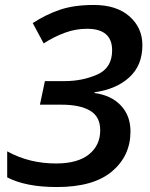

<svg xmlns="http://www.w3.org/2000/svg" viewBox="-20 -744 606 774"><path d="M209 10Q357 10 431.5 -53Q506 -116 506 -214Q506 -278 467 -319Q428 -360 361 -369V-372Q448 -384 501 -432Q554 -480 554 -562Q554 -632 502 -678Q450 -724 358 -724Q279 -724 222.5 -705Q166 -686 112 -651L156 -569Q198 -596 241.5 -612Q285 -628 331 -628Q432 -628 432 -541Q432 -470 372 -443.5Q312 -417 240 -417H161L141 -322H228Q302 -322 343 -298Q384 -274 384 -219Q384 -158 338.5 -121.5Q293 -85 206 -85Q97 -85 9 -134V-29Q84 10 209 10Z"/></svg>

Font: Noto Sans UI Medium
Style: Italic
Weight: 500
Italic angle: -12°
Designer: Monotype Design Team
Foundry: Monotype Imaging Inc.
Version: Version 1.901